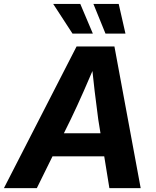

<svg xmlns="http://www.w3.org/2000/svg" viewBox="-51 -966 799 986"><path d="M-30.8 0 342.3 -727.5H536.6L671.4 0H510.7L453.6 -352.5Q444.3 -420.4 435.1 -498Q425.8 -575.7 416 -670.4H453.6Q413.6 -576.7 379.4 -499Q345.2 -421.4 312 -352.5L138.2 0ZM155.3 -163.1 175.3 -281.7H559.1L539.1 -163.1ZM490.7 -793.5 428.7 -945.8H558.6L593.3 -793.5ZM321.3 -793.5 222.2 -945.8H361.3L425.8 -793.5Z"/></svg>

Font: Inter 24pt
Style: Bold Italic
Weight: 700
Italic angle: -9.3988°
Version: Version 4.001;git-66647c0bb